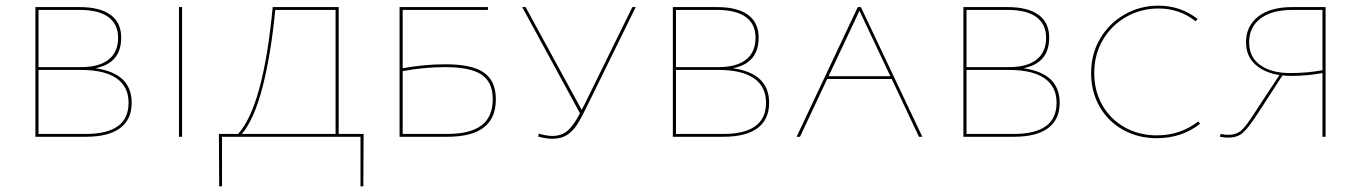

<svg xmlns="http://www.w3.org/2000/svg" viewBox="-20 -483 4806 678"><path d="M445 -120Q445 -61 404 -30.5Q363 0 283 0H105V-458H261Q333 -458 370.5 -430.5Q408 -403 408 -350Q408 -260 317 -242Q445 -224 445 -120ZM116 -448V-246H266Q330 -246 363.5 -272.5Q397 -299 397 -350Q397 -398 362.5 -423Q328 -448 261 -448ZM434 -120Q434 -177 391.5 -206.5Q349 -236 266 -236H116V-10H283Q434 -10 434 -120Z M612 -458H623V0H612Z M1263 175H1253V0H764V175H754L753 -10H821Q910 -109 943 -458H1176V-10H1264ZM1165 -10V-448H952Q937 -292 907.5 -177Q878 -62 834 -10Z M1731 -132Q1731 -66 1688.5 -33Q1646 0 1559 0H1391V-458H1703V-448H1402V-242Q1477 -256 1554 -256Q1647 -256 1689 -226.5Q1731 -197 1731 -132ZM1720 -133Q1720 -193 1680.5 -219.5Q1641 -246 1551 -246Q1480 -246 1402 -232V-10H1559Q1640 -10 1680 -40Q1720 -70 1720 -133Z M2225 -458 2052 -106Q2032 -65 2018 -43Q2004 -21 1983 -7Q1962 7 1931 7Q1908 7 1880 -1L1883 -11Q1911 -3 1930 -3Q1964 -3 1985.5 -22.5Q2007 -42 2028 -83L1824 -458H1836L2034 -95L2042 -110L2213 -458Z M2696 -120Q2696 -61 2655 -30.5Q2614 0 2534 0H2356V-458H2512Q2584 -458 2621.5 -430.5Q2659 -403 2659 -350Q2659 -260 2568 -242Q2696 -224 2696 -120ZM2367 -448V-246H2517Q2581 -246 2614.5 -272.5Q2648 -299 2648 -350Q2648 -398 2613.5 -423Q2579 -448 2512 -448ZM2685 -120Q2685 -177 2642.5 -206.5Q2600 -236 2517 -236H2367V-10H2534Q2685 -10 2685 -120Z M3129 -204H2901L2805 0H2793L3009 -458H3020L3237 0H3225ZM3124 -214 3015 -445 2906 -214Z M3722 -120Q3722 -61 3681 -30.5Q3640 0 3560 0H3382V-458H3538Q3610 -458 3647.5 -430.5Q3685 -403 3685 -350Q3685 -260 3594 -242Q3722 -224 3722 -120ZM3393 -448V-246H3543Q3607 -246 3640.5 -272.5Q3674 -299 3674 -350Q3674 -398 3639.5 -423Q3605 -448 3538 -448ZM3711 -120Q3711 -177 3668.5 -206.5Q3626 -236 3543 -236H3393V-10H3560Q3711 -10 3711 -120Z M3833 -225Q3833 -293 3865 -347Q3897 -401 3951.5 -432Q4006 -463 4071 -463Q4149 -463 4209 -416L4202 -408Q4145 -453 4071 -453Q4009 -453 3957 -423.5Q3905 -394 3874.5 -342Q3844 -290 3844 -225Q3844 -162 3872.5 -112Q3901 -62 3951.5 -33.5Q4002 -5 4065 -5Q4148 -5 4211 -54L4218 -46Q4153 5 4065 5Q3999 5 3946 -24.5Q3893 -54 3863 -106.5Q3833 -159 3833 -225Z M4661 -458V0H4650V-225Q4597 -215 4538 -215Q4518 -215 4509 -217L4435 -103L4424 -86Q4391 -35 4371 -16Q4351 3 4317 3Q4303 3 4288 0L4290 -10Q4304 -7 4317 -7Q4347 -7 4365 -24Q4383 -41 4412 -87L4425 -107L4498 -218Q4445 -226 4412.5 -255.5Q4380 -285 4380 -334Q4380 -391 4423 -424.5Q4466 -458 4544 -458ZM4650 -235V-448H4544Q4471 -448 4431 -417.5Q4391 -387 4391 -334Q4391 -281 4430.5 -253Q4470 -225 4536 -225Q4596 -225 4650 -235Z"/></svg>

Font: Ysabeau SC Hairline
Style: Regular
Weight: 100
Designer: Christian Thalmann (Catharsis Fonts)
Version: Version 0.003